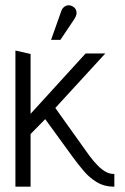

<svg xmlns="http://www.w3.org/2000/svg" viewBox="-20 -702 470 722"><path d="M260 -631Q266 -640 267.5 -648.5Q269 -657 265.5 -665Q262 -673 253 -678Q244 -683 235.5 -682Q227 -681 220 -675Q213 -669 210 -659L172 -552H207ZM315 -118 188 -296 376 -501H302L95 -274V-499L38 -512V0H95V-198L150 -254L254 -111Q273 -85 295 -59Q317 -33 345 -16.5Q373 0 408 0H410V-48H406Q393 -48 378.5 -55.5Q364 -63 348 -79Q332 -95 315 -118Z"/></svg>

Font: Advent Pro
Style: Regular
Weight: 400
Designer: VivaRado, Andreas Kalpakidis
Foundry: VivaRado, Andreas Kalpakidis
Version: Version 3.000